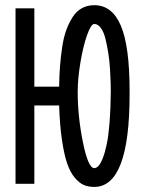

<svg xmlns="http://www.w3.org/2000/svg" viewBox="-20 -716 565 748"><path d="M411.6 -357.4V-360.4Q411.6 -375.5 411.1 -393.8Q410.6 -412.1 408.7 -445.1Q406.7 -478 402.3 -506.6Q397.9 -535.2 391.4 -562.7Q384.8 -590.3 373.3 -606.4Q361.8 -622.6 347.2 -622.6Q334.5 -622.6 319.1 -578.9Q303.7 -535.2 293.2 -472.2Q282.7 -409.2 282.7 -357.4Q282.7 -262.7 303 -162.1Q323.2 -61.5 347.2 -61Q355.5 -61 363.8 -69.8Q372.1 -78.6 380.6 -100.3Q389.2 -122.1 396 -154.8Q402.8 -187.5 407 -240Q411.1 -292.5 411.6 -357.4ZM347.2 -695.8Q417 -695.8 450.9 -615.7Q484.9 -535.6 484.9 -361.3V-348.6Q484.9 12.2 347.2 12.2Q324.7 12.2 307.1 4.9Q289.6 -2.4 271.7 -23.2Q253.9 -43.9 241.9 -78.4Q230 -112.8 221.4 -170.4Q212.9 -228 210.4 -305.2H113.8V0H40.5V-683.6H113.8V-378.4H210.4Q210.9 -422.4 213.9 -459.2Q216.8 -496.1 222.4 -533.4Q228 -570.8 238.3 -598.9Q248.5 -627 263.2 -649.7Q277.8 -672.4 299.1 -684.1Q320.3 -695.8 347.2 -695.8Z"/></svg>

Font: Anka/Coder Condensed
Style: Regular
Weight: 400
Width: 4
Monospace: yes
Version: Version 1.100